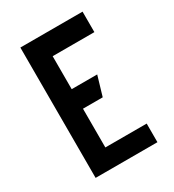

<svg xmlns="http://www.w3.org/2000/svg" viewBox="-171 -797 807 893"><g transform="rotate(-30 232.5 -350.0)"><path d="M410 0V-100H188V-308H294L325 -413H188V-590H412V-700H78V0Z"/></g></svg>

Font: Advent Pro
Style: Bold
Weight: 700
Designer: Andreas Kalpakidis
Foundry: Andreas Kalpakidis
Version: Version 2.002 2008